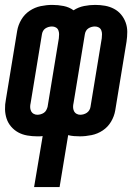

<svg xmlns="http://www.w3.org/2000/svg" viewBox="-33 -548 553 783"><path d="M106 215 141 7Q135 8 129.5 8Q124 8 118 8Q98 8 78 4.5Q58 1 41.5 -8Q25 -17 12.5 -31.5Q0 -46 -6 -64Q-12 -82 -12.5 -102Q-13 -122 -9 -142L37 -422Q41 -446 54 -468Q67 -490 88 -504Q109 -518 133 -523Q157 -528 180 -528Q204 -528 226.5 -523.5Q249 -519 267 -506Q287 -519 310 -523.5Q333 -528 355 -528Q376 -528 395.5 -524.5Q415 -521 432 -512Q449 -503 461 -488.5Q473 -474 479.5 -456Q486 -438 486 -418Q486 -398 483 -378L437 -98Q433 -74 420 -52Q407 -30 386 -16Q365 -2 340.5 3Q316 8 293 8Q281 8 268.5 7Q256 6 245 3L210 215ZM119 -80Q126 -80 133 -82Q140 -84 146 -88Q152 -92 155.5 -98.5Q159 -105 161 -112L207 -392Q208 -400 208 -408.5Q208 -417 205 -424.5Q202 -432 195 -436Q188 -440 179 -440Q172 -440 165 -438Q158 -436 152 -432Q146 -428 142.5 -421.5Q139 -415 138 -408L92 -128Q90 -120 90 -111.5Q90 -103 93.5 -95.5Q97 -88 104 -84Q111 -80 119 -80ZM294 -80Q301 -80 308 -82Q315 -84 321 -88Q327 -92 331 -98.5Q335 -105 336 -112L382 -392Q383 -400 383 -408.5Q383 -417 380 -424.5Q377 -432 370 -436Q363 -440 354 -440Q347 -440 340 -438Q333 -436 327 -432Q321 -428 317.5 -421.5Q314 -415 313 -408L267 -128Q265 -120 265 -111.5Q265 -103 268.5 -95.5Q272 -88 279 -84Q286 -80 294 -80Z"/></svg>

Font: Iosevka SS04 Oblique
Style: Bold
Weight: 700
Italic angle: -9°
Monospace: yes
Designer: Belleve Invis
Foundry: Belleve Invis
Version: Version 19.0.0; ttfautohint (v1.8.4)